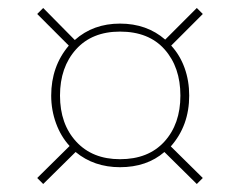

<svg xmlns="http://www.w3.org/2000/svg" viewBox="-20 -579 600 480"><path d="M407 -213 487 -134 472 -119 391 -199Q347 -161 280 -161Q215 -161 169 -199L88 -119L73 -134L154 -214Q132 -238 120 -271Q108 -304 108 -340Q108 -413 152 -465L73 -544L88 -559L167 -479Q213 -520 280 -520Q347 -520 393 -480L472 -559L487 -544L408 -465Q430 -441 441.5 -409Q453 -377 453 -340Q453 -265 407 -213ZM280 -181Q351 -181 391 -225Q431 -269 431 -340Q431 -411 391.5 -455.5Q352 -500 280 -500Q210 -500 170 -455.5Q130 -411 130 -340Q130 -269 170.5 -225Q211 -181 280 -181Z"/></svg>

Font: Fira Sans Thin
Style: Regular
Weight: 100
Designer: bBox Type GmbH & Carrois Corporate GbR & Edenspiekermann AG
Foundry: bBox Type GmbH & Carrois Corporate GbR & Edenspiekermann AG
Version: Version 4.301